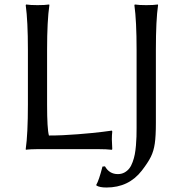

<svg xmlns="http://www.w3.org/2000/svg" viewBox="-20 -668 808 860"><path d="M190.9 -444.8V-200.2Q190.9 -89.8 199.2 -61Q258.8 -61 329.1 -66.7Q399.4 -72.3 440.4 -77.6L481 -83L482.9 -79.1Q481 -63.5 481 -43.9Q481 -28.3 482.9 0L481 2.9Q457 0 420.9 0H147.9Q132.8 0 119.9 0.7Q106.9 1.5 101.6 2L96.2 2.9L95.2 0Q105 -67.9 105 -200.2V-444.8Q105 -573.7 95.2 -645L97.2 -647.9Q115.2 -645 147.9 -645Q181.6 -645 200.2 -647.9L201.2 -645Q190.9 -575.2 190.9 -444.8ZM591.8 -95.2V-444.8Q591.8 -573.7 582 -645L584 -647.9Q602.5 -645 634.8 -645Q668.9 -645 687 -647.9L688 -645Q678.2 -578.6 678.2 -444.8V-117.2Q678.2 -58.1 673.3 -24.9Q668.5 8.3 655.8 34.2Q643.1 60.1 615.2 96.2Q556.6 171.9 457 171.9Q426.3 171.9 412.1 163.1L411.1 160.2Q423.3 139.6 439 78.1L450.2 77.1Q469.7 111.8 507.8 111.8Q524.4 111.8 537.4 104.7Q550.3 97.7 559.1 86.4Q567.9 75.2 574.2 57.6Q580.6 40 583.7 23.4Q586.9 6.8 588.9 -15.9Q590.8 -38.6 591.3 -55.7Q591.8 -72.8 591.8 -95.2Z"/></svg>

Font: Linux Biolinum G
Style: Regular
Weight: 400
Designer: Philipp H. Poll
Foundry: Philipp H. Poll
Version: Version 1.1.0 ; ttfautohint (v1.6)